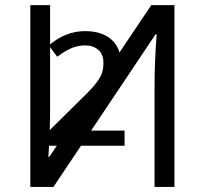

<svg xmlns="http://www.w3.org/2000/svg" viewBox="-20 -734 802 754"><path d="M99.1 -713.9H176.8V-316.9Q176.8 -207 169.9 -118.2H173.8L574.2 -713.9H665V0H586.9V-393.1Q586.9 -491.2 595.2 -599.1H590.8L189.9 0H99.1ZM469.2 -161.6H166V-213.9L283.7 -330.1Q328.6 -373 349.1 -397.2Q369.6 -421.4 377.9 -440.7Q386.2 -460 386.2 -486.8Q386.2 -520.5 366.2 -538.1Q346.2 -555.7 314.5 -555.7Q289.1 -555.7 264.4 -546.4Q239.7 -537.1 204.6 -511.2L171.9 -555.7Q237.3 -611.8 313.5 -611.8Q379.9 -611.8 417 -579.1Q454.1 -546.4 454.1 -489.7Q454.1 -449.7 431.4 -411.9Q408.7 -374 335 -304.2L248 -221.2H469.2Z"/></svg>

Font: Open Sans ACDW
Style: acdw
Weight: 400
Foundry: Ascender Corporation
Version: Version 1.10